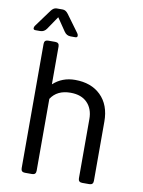

<svg xmlns="http://www.w3.org/2000/svg" viewBox="-98 -981 782 1048"><g transform="rotate(10 293.0 -457.0)"><path d="M129.4 -913.6H163.6Q180.2 -913.6 194.3 -894.5L263.7 -799.8Q268.6 -793 268.6 -786.1Q268.6 -776.4 256.8 -776.4H231Q208.5 -776.4 195.3 -795.9L146.5 -867.7L97.7 -795.9Q84.5 -776.4 62 -776.4H36.1Q24.4 -776.4 24.4 -786.1Q24.4 -793 29.3 -799.8L98.6 -894.5Q112.8 -913.6 129.4 -913.6ZM114.7 0Q92.8 0 92.8 -21.5V-710.9Q92.8 -732.4 114.7 -732.4H153.8Q175.8 -732.4 175.8 -710.9V-501Q225.6 -546.9 296.9 -546.9Q386.2 -546.9 439 -495.6Q493.2 -442.9 493.2 -350.1V-21.5Q493.2 0 471.2 0H432.1Q410.2 0 410.2 -21.5V-350.1Q410.2 -405.8 377.9 -439.5Q345.2 -473.6 284.7 -473.6Q210 -473.6 175.8 -420.4V-21.5Q175.8 0 153.8 0Z"/></g></svg>

Font: Simply Mono
Style: Book
Weight: 400
Designer: Wojciech Kalinowski "wmk69" (wmk69@o2.pl)
Foundry: Wojciech Kalinowski "wmk69" (wmk69@o2.pl)
Version: Version 1.0.0